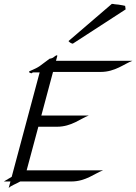

<svg xmlns="http://www.w3.org/2000/svg" viewBox="-65 -931 700 985"><path d="M227 -647.5C221.6 -647.5 213.1 -639.2 207.1 -635.3C200.1 -630.9 189.6 -629.9 189.6 -629.9L138.4 -591.8C114.4 -575.2 84.9 -567.4 83.8 -563C82.7 -559.1 93.4 -555.2 96.3 -555.2C99.7 -555.2 102.9 -559.6 102.9 -559.6H138.5L-5 -23.9L-45.1 0H-11.4L-20.5 33.7C-9.9 21.5 17.4 12.7 38.9 0H301.1C375.3 0 422.3 -42.5 463.8 -57.1H71.7L131.7 -280.8H227.4C302.6 -280.8 349.2 -323.7 390.8 -338.4H147.1L207 -562H451.7C525.9 -562 572.8 -604 614.4 -619.1H222.3C228.5 -642.1 230.9 -647.5 227 -647.5ZM308.5 -707 579.5 -882.8 577 -900.9C570.9 -902.3 557.8 -905.3 543.7 -907.2L523.8 -909.2C518.2 -910.6 512.6 -911.1 508.7 -911.1L286.3 -720.2C294.7 -710.4 302.7 -708 308.5 -707Z"/></svg>

Font: Pierce
Style: Oblique
Weight: 400
Italic angle: -15°
Version: Version 0.2.0